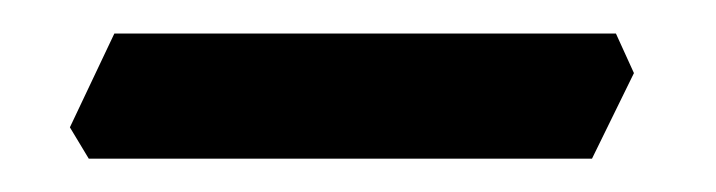

<svg xmlns="http://www.w3.org/2000/svg" viewBox="-20 -309 425 114"><path d="M331.5 -214.8H32.7L21.5 -233.4L47.9 -289.1H345.7L356.4 -265.6Z"/></svg>

Font: Kelvinch
Style: Bold Italic
Weight: 700
Italic angle: -10°
Designer: Paul James Miller
Foundry: High-Logic / Made with FontCreator
Version: Version 3.30 September 23, 2016